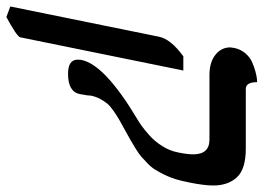

<svg xmlns="http://www.w3.org/2000/svg" viewBox="-137 -466 818 596"><g transform="rotate(90 272.0 -168.0)"><path d="M26.9 221.2 -5.9 209 87.9 -252Q94.7 -288.6 148.9 -328.1H192.9L89.8 178.2Q87.4 188.5 26.9 221.2ZM271 -42Q271 -41 270.5 -36.9Q270 -32.7 270 -29.8Q269.5 -26.9 268.1 -19Q266.6 -11.2 266.1 -6.8Q258.8 29.8 203.1 29.8Q159.2 29.8 159.2 0Q159.2 -7.8 160.2 -12.2Q174.8 -84.5 345.2 -186Q353 -190.4 365 -199Q377 -207.5 394.8 -223.4Q412.6 -239.3 427.2 -262.2Q441.9 -285.2 446.8 -310.1Q453.1 -339.8 453.1 -358.9Q453.1 -409.2 407.2 -409.2H207Q167.5 -409.2 144.3 -427.5Q121.1 -445.8 121.1 -474.1Q121.1 -477.1 123 -486.8Q127 -505.9 139.2 -520.3Q151.4 -534.7 166.3 -541.3Q181.2 -547.9 195.6 -551.8Q210 -555.7 219.7 -556.6L229 -557.1Q229 -522 250 -522H435.1Q499 -522 524.4 -494.4Q549.8 -466.8 549.8 -420.9Q549.8 -392.1 540 -344.2Q535.6 -321.8 529.8 -303Q523.9 -284.2 515.9 -268.3Q507.8 -252.4 500.7 -240.7Q493.7 -229 481.4 -217.3Q469.2 -205.6 460.7 -198Q452.1 -190.4 435.5 -180.2Q418.9 -169.9 408.7 -164.1Q398.4 -158.2 377.9 -147Q355 -134.3 345 -128.7Q335 -123 319.1 -112.1Q303.2 -101.1 295.9 -92.3Q288.6 -83.5 281.5 -70.6Q274.4 -57.6 271 -42Z"/></g></svg>

Font: Linux Libertine
Style: Bold Italic
Weight: 700
Italic angle: -11.5°
Designer: Philipp H. Poll
Foundry: Philipp H. Poll
Version: Version 4.0.5